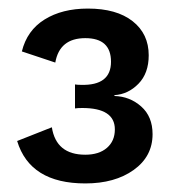

<svg xmlns="http://www.w3.org/2000/svg" viewBox="-20 -755 407 448"><path d="M185 -735Q252 -735 289.5 -705.5Q327 -676 327 -626Q327 -584 303 -559.5Q279 -535 247 -533V-531Q283 -530 309.5 -506.5Q336 -483 336 -442Q336 -390 292 -358.5Q248 -327 179 -327Q50 -327 20 -426L101 -458Q111 -394 179 -394Q211 -394 229.5 -410Q248 -426 248 -453Q248 -503 172 -503Q161 -503 155 -502V-558Q160 -557 169 -557Q239 -555 239 -611Q239 -666 179 -666Q119 -666 109 -609L31 -635Q43 -684 84 -709.5Q125 -735 185 -735Z"/></svg>

Font: Elaine Sans Medium
Style: Regular
Weight: 500
Designer: Wei Huang
Foundry: Wei Huang
Version: Version 2.001;PS 002.001;hotconv 1.0.88;makeotf.lib2.5.64775